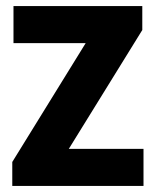

<svg xmlns="http://www.w3.org/2000/svg" viewBox="-20 -615 515 635"><path d="M20.6 0V-79.3L277.4 -495.1L278.5 -472.4H24.6V-595H450.6V-515.7L193.5 -99.9L192.4 -122.6H454.6V0Z"/></svg>

Font: Encode Sans SC Condensed Thin
Style: Regular
Weight: 100
Width: 3
Designer: Multiple Designers
Foundry: Impallari Type
Version: Version 3.002